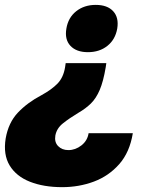

<svg xmlns="http://www.w3.org/2000/svg" viewBox="-37 -566 633 789"><path d="M399.9 -306.6 397.5 -290Q387.7 -231.4 372.8 -196.5Q357.9 -161.6 336.4 -140.6Q314.9 -119.6 285.2 -102.5Q248 -80.1 221.9 -59.3Q195.8 -38.6 190.4 -8.8Q186 18.1 201.9 34.4Q217.8 50.8 244.1 50.8Q272.9 50.8 297.6 31.5Q322.3 12.2 327.1 -18.6H508.8Q496.1 59.6 453.1 108.4Q410.2 157.2 348.9 180.2Q287.6 203.1 218.3 203.1Q142.6 203.1 86.2 180.9Q29.8 158.7 2.7 114Q-24.4 69.3 -13.7 2.9Q-2.4 -62 36.6 -103.3Q75.7 -144.5 133.3 -174.8Q175.3 -197.8 199.5 -222.7Q223.6 -247.6 230.5 -290L232.9 -306.6ZM356.4 -545.9Q404.3 -545.9 428.2 -519.8Q452.1 -493.7 444.8 -448.7Q437 -403.8 404.5 -377.7Q372.1 -351.6 324.2 -351.6Q276.9 -351.6 252.4 -377.7Q228 -403.8 235.8 -448.7Q243.2 -493.7 276.1 -519.8Q309.1 -545.9 356.4 -545.9Z"/></svg>

Font: Inter Tight Black
Style: Italic
Weight: 900
Italic angle: -9.39999°
Designer: Rasmus Andersson
Foundry: rsms
Version: Version 3.004; ttfautohint (v1.8.4.7-5d5b)